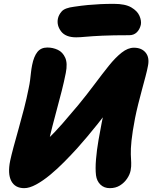

<svg xmlns="http://www.w3.org/2000/svg" viewBox="-20 -964 792 998"><path d="M106 14Q58 14 38.5 -23.5Q19 -61 33 -129Q39 -157 50.5 -200Q62 -243 76.5 -294Q91 -345 105 -399.5Q119 -454 129 -505Q134 -528 136.5 -548Q139 -568 141 -587Q143 -606 147 -626Q156 -671 174.5 -694Q193 -717 226 -717Q255 -717 280.5 -705Q306 -693 319 -664Q332 -635 322 -585Q313 -539 301 -492Q289 -445 276.5 -399Q264 -353 253 -310Q242 -267 234 -230Q227 -195 221 -172Q215 -149 210 -130Q205 -111 200 -88L138 -167Q181 -196 222.5 -235.5Q264 -275 304.5 -321.5Q345 -368 386 -417Q432 -473 471.5 -526Q511 -579 545.5 -622Q580 -665 612.5 -690.5Q645 -716 676 -716Q716 -716 737 -690.5Q758 -665 749 -621Q745 -599 736.5 -567Q728 -535 718 -498Q708 -461 698.5 -423Q689 -385 682 -350Q668 -277 663.5 -232.5Q659 -188 660 -162Q661 -136 662 -118Q663 -100 659 -78Q655 -57 640.5 -35.5Q626 -14 603.5 0Q581 14 551 14Q521 14 502 -4.5Q483 -23 479 -53Q475 -87 479 -135.5Q483 -184 492 -235.5Q501 -287 509 -328Q516 -365 526.5 -403Q537 -441 548 -475.5Q559 -510 569 -538Q579 -566 586 -582L636 -530Q616 -496 591.5 -460.5Q567 -425 541 -389.5Q515 -354 487.5 -319.5Q460 -285 433 -253Q406 -221 381 -193Q350 -159 314 -122.5Q278 -86 240.5 -55Q203 -24 168 -5Q133 14 106 14ZM376 -770Q321 -770 297.5 -801Q274 -832 281 -867Q285 -887 301 -905Q317 -923 365 -929Q405 -935 437.5 -938Q470 -941 502 -942.5Q534 -944 572 -944Q631 -944 662.5 -925.5Q694 -907 705 -881.5Q716 -856 712 -835Q706 -810 690.5 -795.5Q675 -781 652 -781Q566 -781 512 -778.5Q458 -776 426.5 -773Q395 -770 376 -770Z"/></svg>

Font: Shantell Sans ExtraBold
Style: Italic
Weight: 800
Italic angle: -11°
Designer: Stephen Nixon, Anya Danilova, Shantell Martin
Foundry: Arrow Type
Version: Version 1.011;[c5ecc13dd]